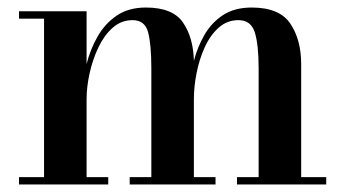

<svg xmlns="http://www.w3.org/2000/svg" viewBox="-20 -490 916 510"><path d="M30.5 -19.5H97V-440.5H30.5V-460H210V-320Q219.5 -358 238.8 -392.2Q258 -426.5 289.5 -448.2Q321 -470 367.5 -470Q439 -470 466.2 -430Q493.5 -390 495 -328.5Q504.5 -365 523 -397.2Q541.5 -429.5 572.2 -449.8Q603 -470 648.5 -470Q722.5 -470 751.2 -427.2Q780 -384.5 780 -319.5V-19.5H846.5V0H609.5V-19.5H667V-308.5Q667 -371.5 656.8 -404Q646.5 -436.5 613.5 -436.5Q583 -436.5 560.5 -416.2Q538 -396 523.5 -363.8Q509 -331.5 502 -295.2Q495 -259 495 -226.5V-19.5H552.5V0H324.5V-19.5H382V-308.5Q382 -371.5 373.5 -404Q365 -436.5 332 -436.5Q302 -436.5 279.2 -416.2Q256.5 -396 241.2 -363.8Q226 -331.5 218 -295.2Q210 -259 210 -226.5V-19.5H267.5V0H30.5Z"/></svg>

Font: Bodoni* 11pt Medium
Style: Regular
Weight: 500
Version: Version 2.3